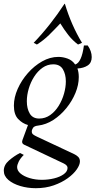

<svg xmlns="http://www.w3.org/2000/svg" viewBox="-23 -754 502 1009"><path d="M165 235Q122 235 83.5 223.5Q45 212 21 191.5Q-3 171 -3 143Q-3 113 24 89.5Q51 66 82 50L102 60Q83 79 75 96Q67 113 67 124Q67 143 85 158Q103 173 133 182Q163 191 197 191Q230 191 261 183.5Q292 176 312 161.5Q332 147 332 128Q332 115 312 105L103 6Q89 -1 95 -18L124 -97Q95 -105 72.5 -128.5Q50 -152 50 -199Q50 -242 70 -287Q90 -332 123.5 -370Q157 -408 198.5 -431.5Q240 -455 284 -455Q308 -455 332.5 -446Q357 -437 372 -415Q406 -425 418 -515H438Q459 -485 459 -454Q459 -424 438 -410Q417 -396 384 -394Q391 -374 391 -349Q391 -308 373.5 -265.5Q356 -223 325.5 -185.5Q295 -148 257 -123.5Q219 -99 177 -94Q157 -92 150.5 -82Q144 -72 144 -63Q144 -53 151 -47.5Q158 -42 171 -36L367 56Q378 61 387.5 70Q397 79 397 94Q397 112 380.5 136Q364 160 333 182.5Q302 205 259.5 220Q217 235 165 235ZM183 -131Q215 -131 241 -149.5Q267 -168 285.5 -198Q304 -228 313.5 -262Q323 -296 323 -326Q323 -364 307.5 -390Q292 -416 257 -416Q226 -416 200.5 -398Q175 -380 156.5 -351Q138 -322 128 -288Q118 -254 118 -222Q118 -183 133.5 -157Q149 -131 183 -131ZM387 -520Q358 -542 336 -570Q314 -598 294 -631Q263 -598 234.5 -570Q206 -542 171 -520L154 -529Q199 -576 239.5 -627.5Q280 -679 316 -734H318Q352 -621 408 -529Z"/></svg>

Font: Bona Nova
Style: Italic
Weight: 400
Italic angle: -4°
Designer: Mateusz Machalski
Foundry: Capitalics
Version: Version 4.001; ttfautohint (v1.8.3)